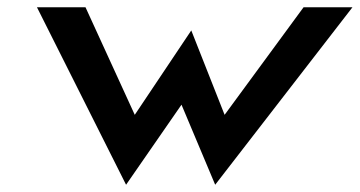

<svg xmlns="http://www.w3.org/2000/svg" viewBox="-20 -471 993 530"><path d="M352 -154 216 -451H82L328 39L481 -182L574 39L953 -451H818L600 -154L508 -387Z"/></svg>

Font: Charger
Style: HemiRT
Weight: 900
Designer: Jasper
Foundry: Cannot Into Space Fonts
Version: Version 0.99